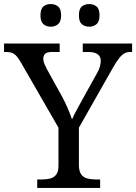

<svg xmlns="http://www.w3.org/2000/svg" viewBox="-25 -929 673 949"><path d="M159 0V-42H182Q204 -42 222.5 -46.5Q241 -51 252.5 -65.5Q264 -80 264 -109V-298L79 -619Q68 -638 58.5 -649.5Q49 -661 37 -666.5Q25 -672 8 -672H-5V-714H270V-672H233Q206 -672 197.5 -662.5Q189 -653 189 -640Q189 -626 195 -612Q201 -598 207 -587L281 -453Q298 -422 310.5 -392Q323 -362 331 -339Q340 -360 357 -391Q374 -422 391 -453L455 -568Q465 -585 469 -600.5Q473 -616 473 -628Q473 -650 457.5 -661Q442 -672 413 -672H384V-714H628V-672H616Q602 -672 589.5 -665Q577 -658 563.5 -641Q550 -624 533 -594L365 -298V-114Q365 -83 376 -67.5Q387 -52 406 -47Q425 -42 447 -42H470V0ZM416 -797Q394 -797 379.5 -809.5Q365 -822 365 -853Q365 -885 379.5 -897Q394 -909 416 -909Q437 -909 452 -897Q467 -885 467 -853Q467 -822 452 -809.5Q437 -797 416 -797ZM226 -797Q204 -797 189.5 -809.5Q175 -822 175 -853Q175 -885 189.5 -897Q204 -909 226 -909Q247 -909 262 -897Q277 -885 277 -853Q277 -822 262 -809.5Q247 -797 226 -797Z"/></svg>

Font: Noto Serif Hebrew
Style: Regular
Weight: 400
Designer: Monotype Design Team
Foundry: Monotype Imaging Inc.
Version: Version 2.003